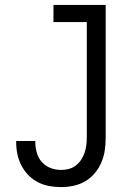

<svg xmlns="http://www.w3.org/2000/svg" viewBox="-20 -755 540 783"><path d="M229 8Q204 8 180 3.5Q156 -1 134.5 -12Q113 -23 96 -40.5Q79 -58 67.5 -80Q56 -102 51 -126Q46 -150 46 -174V-180H124V-176Q124 -154 130 -132.5Q136 -111 150.5 -94.5Q165 -78 186 -70Q207 -62 229 -62Q245 -62 260.5 -66Q276 -70 289 -80Q302 -90 311 -103.5Q320 -117 325 -132Q330 -147 332 -163Q334 -179 334 -195V-665H198V-735H411V-195Q411 -169 407.5 -143.5Q404 -118 394 -94Q384 -70 367 -49.5Q350 -29 328 -16Q306 -3 280.5 2.5Q255 8 229 8Z"/></svg>

Font: Iosevka
Style: Regular
Weight: 400
Monospace: yes
Designer: Belleve Invis
Foundry: Belleve Invis
Version: Version 33.2.3; ttfautohint (v1.8.4)